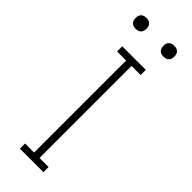

<svg xmlns="http://www.w3.org/2000/svg" viewBox="-300 -950 975 975"><g transform="rotate(45 187.5 -462.0)"><path d="M103 0V-37H168V-698H103V-735H272V-698H207V-37H272V0ZM288 -846Q280 -846 272.5 -848Q265 -850 259 -856Q253 -862 251 -869.5Q249 -877 249 -885Q249 -893 251 -900.5Q253 -908 259 -914Q265 -920 272.5 -922Q280 -924 288 -924Q296 -924 303.5 -922Q311 -920 317 -914Q323 -908 325 -900.5Q327 -893 327 -885Q327 -877 325 -869.5Q323 -862 317 -856Q311 -850 303.5 -848Q296 -846 288 -846ZM88 -846Q80 -846 72.5 -848Q65 -850 59 -856Q53 -862 51 -869.5Q49 -877 49 -885Q49 -893 51 -900.5Q53 -908 59 -914Q65 -920 72.5 -922Q80 -924 88 -924Q96 -924 103.5 -922Q111 -920 117 -914Q123 -908 125 -900.5Q127 -893 127 -885Q127 -877 125 -869.5Q123 -862 117 -856Q111 -850 103.5 -848Q96 -846 88 -846Z"/></g></svg>

Font: Zed Sans Extralight
Style: Regular
Weight: 200
Designer: Belleve Invis
Foundry: Belleve Invis
Version: Version 1.0.0; ttfautohint (v1.8.4)